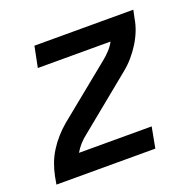

<svg xmlns="http://www.w3.org/2000/svg" viewBox="-100 -634 749 737"><g transform="rotate(-20 275.0 -265.0)"><path d="M10 0 16 -33Q21 -58 30 -82Q39 -106 53 -128.5Q67 -151 85 -171.5Q103 -192 123 -209L342 -387Q357 -399 370.5 -413.5Q384 -428 393 -445H96L113 -530H517L510 -497Q506 -472 496.5 -448Q487 -424 473 -401.5Q459 -379 441.5 -358.5Q424 -338 403 -321L185 -143Q169 -131 156 -116.5Q143 -102 133 -85H430L414 0Z"/></g></svg>

Font: Lode Dark
Style: Bold Italic
Weight: 700
Italic angle: -11°
Monospace: yes
Designer: Belleve Invis
Foundry: Belleve Invis
Version: Version 29.2.0; ttfautohint (v1.8.3)